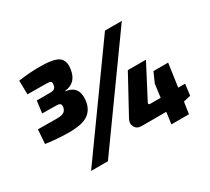

<svg xmlns="http://www.w3.org/2000/svg" viewBox="-135 -927 1264 1156"><g transform="rotate(-30 497.0 -349.0)"><path d="M307 -496 304 -493Q395 -482 383 -383Q376 -326 335.5 -296.5Q295 -267 202 -267Q126 -267 40 -279L47 -377Q80 -376 179 -376Q214 -376 228.5 -386.5Q243 -397 246 -417Q248 -432 241.5 -439Q235 -446 213 -446L117 -447L128 -531H222Q244 -531 253 -540Q262 -549 263 -568Q265 -580 258 -585Q251 -590 229 -590Q152 -590 98 -591L96 -687Q170 -698 246 -698Q339 -698 373 -675Q407 -652 399 -594Q387 -505 307 -496ZM811 -690 316 0H199L694 -690ZM942 -94 892 -82 880 -1H758L769 -82H597Q565 -82 552 -107Q539 -132 555 -160L694 -415H820L701 -187Q694 -172 709 -172H782L794 -264L825 -333H927L904 -172H952Z"/></g></svg>

Font: Ezarion Extra Bold
Style: Italic
Weight: 800
Italic angle: -8°
Designer: Natanael Gama
Version: Version 1.001;PS 001.001;hotconv 1.0.70;makeotf.lib2.5.58329